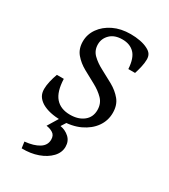

<svg xmlns="http://www.w3.org/2000/svg" viewBox="-156 -503 677 768"><g transform="rotate(30 182.0 -119.0)"><path d="M148 12Q122 12 99.5 7Q77 2 60 -8Q44 -18 36 -31Q28 -44 28 -63Q28 -79 32.5 -98.5Q37 -118 44 -137H76Q78 -79 101.5 -52Q125 -25 169 -25Q207 -25 231 -44Q255 -63 255 -96Q255 -126 236 -145.5Q217 -165 189 -180Q161 -195 133 -210.5Q105 -226 86 -248.5Q67 -271 67 -305Q67 -338 86.5 -365.5Q106 -393 140 -409.5Q174 -426 219 -426Q242 -426 263 -422Q284 -418 299 -410Q313 -403 319 -393.5Q325 -384 325 -370Q325 -354 320.5 -334.5Q316 -315 311 -300H280Q277 -349 256.5 -370Q236 -391 201 -391Q165 -391 145 -371.5Q125 -352 125 -325Q125 -297 144 -278.5Q163 -260 191 -245.5Q219 -231 247.5 -215Q276 -199 295 -176Q314 -153 314 -117Q314 -81 293.5 -52Q273 -23 236 -5.5Q199 12 148 12ZM192 -19 159 33Q183 37 200.5 53Q218 69 218 95Q218 122 197.5 143.5Q177 165 143.5 177Q110 189 69 188L65 159Q106 155 130 140Q154 125 154 99Q154 79 140.5 70.5Q127 62 110 60L158 -19Z"/></g></svg>

Font: Rasa Light
Style: Italic
Weight: 300
Italic angle: -7.10001°
Designer: Anna Giedrys (Yrsa+Rasa design), David Brezina (Yrsa art-direction, Rasa art-direction, design)
Foundry: Rosetta Type Foundry
Version: Version 2.004